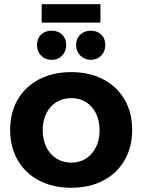

<svg xmlns="http://www.w3.org/2000/svg" viewBox="-20 -883 673 908"><path d="M317 -542Q403 -542 468 -508Q533 -474 569 -412.5Q605 -351 605 -269Q605 -187 569 -125Q533 -63 468 -29Q403 5 317 5Q231 5 165.5 -29Q100 -63 64 -125Q28 -187 28 -269Q28 -351 64 -412.5Q100 -474 165.5 -508Q231 -542 317 -542ZM317 -419Q277 -419 246.5 -400Q216 -381 199 -346.5Q182 -312 182 -267Q182 -222 199 -187.5Q216 -153 246.5 -133.5Q277 -114 317 -114Q357 -114 387 -133.5Q417 -153 434 -187.5Q451 -222 451 -267Q451 -312 434 -346.5Q417 -381 387 -400Q357 -419 317 -419ZM224 -738Q254 -738 273.5 -719.5Q293 -701 293 -670Q293 -640 273.5 -620Q254 -600 224 -600Q194 -600 174.5 -620Q155 -640 155 -670Q155 -701 174.5 -719.5Q194 -738 224 -738ZM410 -738Q439 -738 458.5 -719.5Q478 -701 478 -670Q478 -640 458.5 -620Q439 -600 410 -600Q380 -600 360 -620Q340 -640 340 -670Q340 -701 360 -719.5Q380 -738 410 -738ZM177 -863H455V-776H177Z"/></svg>

Font: Alexandria SemiBold
Style: Regular
Weight: 600
Designer: Mohamed Gaber
Foundry: Kief Type Foundry
Version: Version 5.100